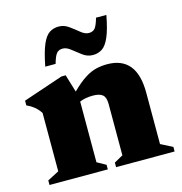

<svg xmlns="http://www.w3.org/2000/svg" viewBox="-101 -759 805 851"><g transform="rotate(-15 302.0 -334.0)"><path d="M328 -21 368.5 -43.5V-279.5Q368.5 -309.5 354.8 -321.2Q341 -333 310.5 -333Q275.5 -333 249.5 -322V-43.5L290 -21V0H22.5V-21L75.5 -48.5V-316.5Q62 -336.5 47.2 -348Q32.5 -359.5 14.5 -367.5V-389L198 -451H217.5L242 -370Q277.5 -405 304.8 -422.2Q332 -439.5 356.5 -445.2Q381 -451 407 -451Q542.5 -451 542.5 -284.5V-48.5L596.5 -21V0H328ZM461 -663Q449 -598.5 434.2 -564.8Q419.5 -531 401 -518.8Q382.5 -506.5 358 -506.5Q333.5 -506.5 312 -522.2Q290.5 -538 271.5 -553.5Q252.5 -569 235 -569Q216.5 -569 206.8 -557.2Q197 -545.5 187.5 -511.5H140Q152.5 -576 167 -609.8Q181.5 -643.5 200 -655.8Q218.5 -668 243 -668Q267.5 -668 289 -652.5Q310.5 -637 329.5 -621.2Q348.5 -605.5 366 -605.5Q384.5 -605.5 394.2 -617.2Q404 -629 413.5 -663Z"/></g></svg>

Font: Newsreader 16pt ExtraBold
Style: Regular
Weight: 800
Designer: Hugues Gentile
Foundry: Production Type
Version: Version 1.003; ttfautohint (v1.8.3)